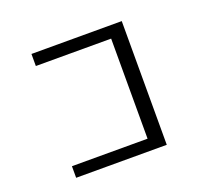

<svg xmlns="http://www.w3.org/2000/svg" viewBox="-125 -844 1251 1107"><g transform="rotate(-20 500.0 -290.5)"><path d="M720 89H164V18H628V-596H166V-670H720Z"/></g></svg>

Font: Inconsolata UltraExpanded
Style: Regular
Weight: 400
Width: 9
Monospace: yes
Designer: Raph Levien, Cyreal, Brenton Simpson
Foundry: Raph Levien, Cyreal, Google
Version: Version 3.000; ttfautohint (v1.8.2.53-6de2)